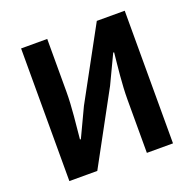

<svg xmlns="http://www.w3.org/2000/svg" viewBox="-129 -874 1020 1008"><g transform="rotate(-20 380.5 -370.5)"><path d="M91 0H247L463 -397L538 -555H543C535 -475 524 -382 524 -297V0H670V-741H514L298 -345L223 -186H218C225 -263 237 -361 237 -445V-741H91Z"/></g></svg>

Font: Noto Sans HK
Style: Bold
Weight: 700
Designer: Ryoko NISHIZUKA 西塚涼子 (kana, bopomofo & ideographs); Paul D. Hunt (Latin, Greek & Cyrillic); Sandoll Communications 산돌커뮤니
Foundry: Adobe
Version: Version 2.002;hotconv 1.0.116;makeotfexe 2.5.65601